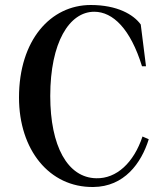

<svg xmlns="http://www.w3.org/2000/svg" viewBox="-20 -735 661 768"><path d="M343 -715C182 -715 56 -574 56 -345C56 -136 177 15 353 13C477 12 545 -82 575 -178L550 -189C515 -84 446 -20 365 -22C250 -24 181 -151 181 -351C181 -565 257 -688 357 -688C432 -688 502 -619 548 -470H564L543 -637C514 -677 449 -715 343 -715Z"/></svg>

Font: Sprat Condensed Medium
Style: Regular
Weight: 500
Width: 3
Designer: Ethan Nakache
Foundry: Collletttivo
Version: Version 2.000;Glyphs 3.2 (3217)